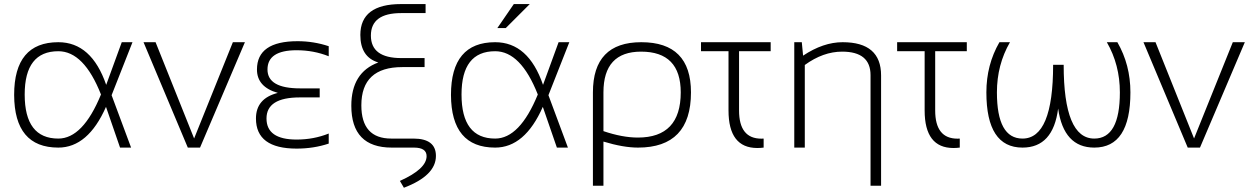

<svg xmlns="http://www.w3.org/2000/svg" viewBox="-20 -718 6081 934"><path d="M48.8 -256.3Q48.8 -512.7 263.7 -512.7Q425.3 -512.7 496.6 -305.2L572.3 -512.7H624.5L522.9 -254.9L617.7 0H564L495.6 -198.2Q408.2 0 263.7 0Q49.8 0 48.8 -256.3ZM263.7 -43.9Q383.3 -43.9 471.2 -258.3Q388.2 -468.8 263.7 -468.8Q100.1 -468.8 100.1 -258.3Q100.1 -43.9 263.7 -43.9Z M678.2 -512.7H736.8L924.3 -44.4L1112.8 -512.7H1171.4L953.1 0H893.6Z M1579.1 -444.3Q1505.9 -473.6 1422.9 -473.6Q1281.2 -473.6 1281.2 -379.9Q1281.2 -288.1 1439.9 -288.1H1535.2V-244.1H1438.5Q1276.4 -244.1 1276.4 -141.6Q1276.4 -39.1 1422.9 -39.1Q1505.9 -39.1 1579.1 -68.4V-19.5Q1505.9 4.9 1422.9 4.9Q1225.1 4.9 1225.1 -141.6Q1225.1 -239.3 1331.5 -266.1Q1230 -294.9 1230 -379.9Q1230 -517.6 1427.7 -517.6Q1505.9 -517.6 1579.1 -493.2Z M1931.2 -698.2H2050.3V-654.3H1931.6Q1784.2 -654.3 1784.2 -544.9Q1784.2 -435.5 1932.1 -435.5H2045.4V-391.6H1937Q1737.8 -391.6 1737.8 -205.6Q1737.8 -43.9 1883.3 -43.9H1991.2Q2100.6 -43.9 2100.6 40.5Q2100.6 136.2 1944.8 195.3L1925.3 162.1Q2055.2 104 2055.2 41.5Q2055.2 0 1993.7 0H1885.7Q1689 0 1689 -203.6Q1689 -365.7 1820.3 -414.1Q1732.9 -440.4 1732.9 -547.9Q1732.9 -698.2 1931.2 -698.2Z M2173.8 -256.3Q2173.8 -512.7 2388.7 -512.7Q2550.3 -512.7 2621.6 -305.2L2697.3 -512.7H2749.5L2647.9 -254.9L2742.7 0H2689L2620.6 -198.2Q2533.2 0 2388.7 0Q2174.8 0 2173.8 -256.3ZM2388.7 -43.9Q2508.3 -43.9 2596.2 -258.3Q2513.2 -468.8 2388.7 -468.8Q2225.1 -468.8 2225.1 -258.3Q2225.1 -43.9 2388.7 -43.9ZM2479.5 -698.2H2557.1L2440.4 -581.5H2399.4Z M2915.5 -80.1Q3007.8 -48.8 3083 -48.8Q3291.5 -48.8 3291.5 -268.6Q3291.5 -466.8 3098.6 -466.8Q2915.5 -466.8 2915.5 -268.6ZM3099.6 -512.7Q3341.3 -512.7 3341.3 -268.6Q3341.3 0 3083.5 0Q3012.2 0 2915.5 -29.3V185.5H2864.3V-268.6Q2864.3 -512.7 3099.6 -512.7Z M3390.1 -512.7H3729V-468.8H3575.2V-180.7Q3575.2 -43.5 3683.6 -43.5Q3689 -43.5 3694.8 -43.9V0Q3678.7 2 3664.1 2Q3523.9 2 3523.9 -180.7V-468.8H3390.1Z M3843.8 0V-512.7H3880.4L3886.7 -447.3Q3984.9 -512.7 4079.1 -512.7Q4266.1 -512.7 4266.1 -351.1V185.5H4214.8V-352.5Q4214.8 -466.8 4076.7 -466.8Q3984.4 -466.8 3895 -401.9V0Z M4344.2 -512.7H4683.1V-468.8H4529.3V-180.7Q4529.3 -43.5 4637.7 -43.5Q4643.1 -43.5 4648.9 -43.9V0Q4632.8 2 4618.2 2Q4478 2 4478 -180.7V-468.8H4344.2Z M4841.8 -512.7H4893.1Q4829.6 -402.8 4829.6 -268.6Q4829.6 -43.9 4954.1 -43.9Q5103 -43.9 5103 -402.8H5154.3Q5154.3 -43.9 5303.2 -43.9Q5427.7 -43.9 5427.7 -268.6Q5427.7 -402.8 5364.3 -512.7H5415.5Q5479 -402.8 5479 -268.6Q5479 0 5303.2 0Q5154.3 0 5127.4 -189.9Q5103 0 4954.1 0Q4778.3 0 4778.3 -268.6Q4778.3 -402.8 4841.8 -512.7Z M5542.5 -512.7H5601.1L5788.6 -44.4L5977.1 -512.7H6035.6L5817.4 0H5757.8Z"/></svg>

Font: Voltera Light
Style: Light
Weight: 300
Designer: Bernd Montag
Version: Version 1.301